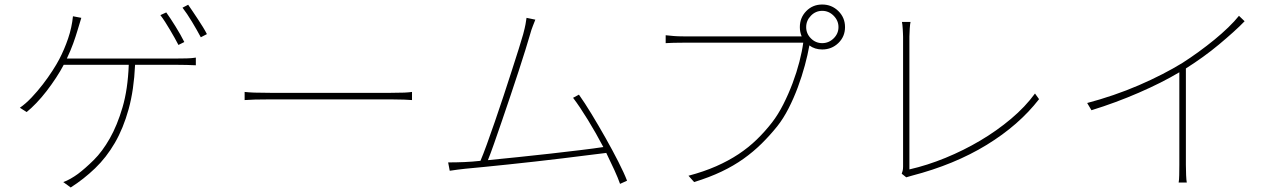

<svg xmlns="http://www.w3.org/2000/svg" viewBox="-20 -792 5686 850"><path d="M68 -315Q94 -333 120 -360.5Q146 -388 169.5 -418.5Q193 -449 212 -478.5Q231 -508 242 -529Q265 -573 281.5 -621.5Q298 -670 303 -720L340 -713L323 -657Q315 -630 304 -599.5Q293 -569 276 -533H768Q785 -533 807 -533.5Q829 -534 847 -537V-503Q829 -504 807 -504.5Q785 -505 768 -505H578Q573 -394 549.5 -309Q526 -224 488.5 -159.5Q451 -95 401 -47Q351 1 293 38L260 14Q275 9 292.5 -1Q310 -11 325 -22Q357 -46 395 -83.5Q433 -121 466 -179Q499 -237 522.5 -317Q546 -397 550 -505H262Q248 -478 228 -447.5Q208 -417 186 -388.5Q164 -360 141 -336Q118 -312 98 -296ZM716 -737Q734 -712 757 -675Q780 -638 796 -606L770 -593Q763 -607 753 -624.5Q743 -642 732.5 -660Q722 -678 711 -695Q700 -712 690 -725ZM813 -771Q822 -758 833.5 -741Q845 -724 856.5 -706.5Q868 -689 878.5 -672Q889 -655 896 -641L869 -627Q852 -659 830 -695.5Q808 -732 788 -758Z M1063 -385Q1080 -383 1106 -382Q1132 -381 1176 -381H1710Q1748 -381 1769.5 -382Q1791 -383 1804 -385V-349Q1792 -350 1768.5 -351Q1745 -352 1711 -352H1176Q1099 -352 1063 -349Z M2725 22Q2716 -4 2700 -39Q2684 -74 2664 -115Q2629 -111 2579 -104.5Q2529 -98 2470.5 -91Q2412 -84 2350.5 -77Q2289 -70 2231 -64Q2173 -58 2123.5 -53Q2074 -48 2040 -45Q2022 -43 2006 -41Q1990 -39 1971 -36L1964 -73Q2000 -73 2035.5 -74.5Q2071 -76 2107 -80Q2119 -108 2135.5 -153.5Q2152 -199 2171 -254Q2190 -309 2209.5 -368Q2229 -427 2246 -480Q2263 -533 2276.5 -575.5Q2290 -618 2296 -640Q2304 -670 2306.5 -684.5Q2309 -699 2311 -713L2350 -705Q2345 -691 2339 -677Q2333 -663 2325 -634Q2319 -613 2306 -571Q2293 -529 2276 -477Q2259 -425 2239.5 -367Q2220 -309 2201.5 -255Q2183 -201 2167 -155.5Q2151 -110 2140 -83Q2201 -89 2274 -96.5Q2347 -104 2417.5 -112Q2488 -120 2550 -127.5Q2612 -135 2651 -141Q2619 -202 2582.5 -261.5Q2546 -321 2517 -359L2543 -373Q2568 -338 2599 -287Q2630 -236 2660.5 -182Q2691 -128 2717 -77Q2743 -26 2756 8Z M3620 -601Q3649 -601 3670.5 -622Q3692 -643 3692 -672Q3692 -701 3670.5 -722.5Q3649 -744 3620 -744Q3591 -744 3570 -722.5Q3549 -701 3549 -672Q3549 -643 3570 -622Q3591 -601 3620 -601ZM3529 -631Q3521 -650 3521 -672Q3521 -714 3549.5 -743Q3578 -772 3620 -772Q3662 -772 3691.5 -743Q3721 -714 3721 -672Q3721 -630 3691.5 -601.5Q3662 -573 3620 -573Q3587 -573 3563 -591V-590Q3556 -550 3543 -502Q3530 -454 3512 -405.5Q3494 -357 3471 -312Q3448 -267 3421 -233Q3388 -192 3351.5 -156Q3315 -120 3271.5 -89Q3228 -58 3174.5 -32.5Q3121 -7 3053 14L3028 -14Q3096 -32 3150.5 -56Q3205 -80 3249.5 -109.5Q3294 -139 3330.5 -174.5Q3367 -210 3398 -250Q3425 -285 3448 -330.5Q3471 -376 3489 -424Q3507 -472 3519 -518.5Q3531 -565 3536 -603H3004Q2979 -603 2962 -602.5Q2945 -602 2927 -601V-636Q2945 -634 2963 -632.5Q2981 -631 3005 -631Z M3972 -23Q3974 -28 3976 -35.5Q3978 -43 3978 -54V-629Q3978 -635 3977.5 -644.5Q3977 -654 3976.5 -663.5Q3976 -673 3975 -682Q3974 -691 3973 -695H4011Q4009 -687 4007.5 -665.5Q4006 -644 4006 -630V-42Q4085 -60 4165.5 -93Q4246 -126 4319.5 -169.5Q4393 -213 4456 -266Q4519 -319 4562 -378L4580 -353Q4491 -238 4348 -150.5Q4205 -63 4016 -14Q4010 -12 4004 -10.5Q3998 -9 3992 -7Z M5490 -698Q5469 -676 5439.5 -649.5Q5410 -623 5376.5 -595Q5343 -567 5305.5 -540Q5268 -513 5230 -489V-62Q5230 -40 5231 -17Q5232 6 5234 16H5198Q5200 6 5200.5 -17Q5201 -40 5201 -62V-472Q5124 -426 5021.5 -381.5Q4919 -337 4812 -304L4793 -336Q4850 -351 4908.5 -371Q4967 -391 5021.5 -414.5Q5076 -438 5125.5 -463.5Q5175 -489 5214 -513Q5250 -536 5286.5 -562.5Q5323 -589 5356 -616Q5389 -643 5417.5 -670.5Q5446 -698 5465 -722Z"/></svg>

Font: Kinto Sans Thin
Style: Regular
Weight: 100
Designer: Authors: Ryoko NISHIZUKA  (kana & ideographs); Paul D. Hunt (Latin, Greek & Cyrillic); Wenlong ZHANG  (bopomofo); Sandol
Foundry: Adobe Systems Incorporated, ookami Inc.
Version: Version 0.001